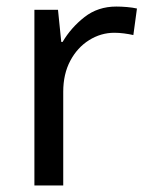

<svg xmlns="http://www.w3.org/2000/svg" viewBox="-20 -566 453 586"><path d="M335 -546Q350 -546 367.5 -544.5Q385 -543 398 -540L387 -459Q374 -462 358.5 -464Q343 -466 329 -466Q288 -466 252 -443.5Q216 -421 194.5 -380.5Q173 -340 173 -286V0H85V-536H157L167 -438H171Q197 -482 238 -514Q279 -546 335 -546Z"/></svg>

Font: Noto Sans Meetei Mayek
Style: Regular
Weight: 400
Designer: Monotype Design Team and Neelakash Kshetrimayum
Foundry: Monotype Imaging Inc.
Version: Version 2.002